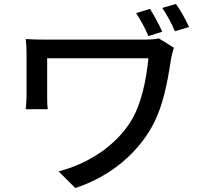

<svg xmlns="http://www.w3.org/2000/svg" viewBox="-20 -880 1040 969"><path d="M934 -744C916 -783 892 -827 868 -860L799 -840C823 -804 845 -764 863 -722L934 -744ZM799 -720C782 -757 759 -800 737 -835L667 -814C691 -777 712 -738 729 -698L799 -720ZM730 -212C805 -329 826 -474 844 -586C846 -598 853 -626 858 -639L782 -686C762 -682 735 -680 708 -680H214C172 -680 138 -681 110 -683C113 -659 114 -636 114 -611V-398C114 -376 112 -356 110 -329H221C218 -354 218 -380 218 -395V-586H729C718 -472 692 -349 638 -264C557 -137 418 -52 276 -15L360 69C521 16 648 -84 730 -212Z"/></svg>

Font: Glow Sans SC Normal Medium
Style: Regular
Weight: 600
Designer: Ryoko NISHIZUKA (kana, bopomofo & ideographs); Paul D. Hunt (Latin, Greek & Cyrillic); Sandoll Communications, Soo-young
Version: Version 0.93